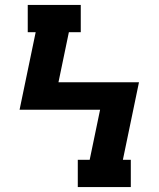

<svg xmlns="http://www.w3.org/2000/svg" viewBox="-20 -755 640 775"><path d="M294 0V-110H342L384 -312H59L124 -625H92V-735H306V-625H258L216 -423H541L476 -110H508V0Z"/></svg>

Font: Iosevka Etoile Extrabold
Style: Regular
Weight: 800
Designer: Belleve Invis
Foundry: Belleve Invis
Version: Version 22.1.2; ttfautohint (v1.8.4)